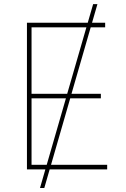

<svg xmlns="http://www.w3.org/2000/svg" viewBox="-20 -840 624 952"><path d="M463.1 -819.6 436.4 -727.3H501.4V-704.5H429.7L334.5 -375H480.1V-352.3H328.1L233 -22.7H511.4V0H226.2L199.6 92.3H178.3L204.9 0H113.6V-727.3H415.1L441.8 -819.6ZM408.4 -704.5H136.4V-375H313.2ZM306.8 -352.3H136.4V-22.7H211.6Z"/></svg>

Font: Inter P Thin
Style: Regular
Weight: 100
Designer: Rasmus Andersson
Foundry: rsms
Version: Version 3.018;git-588b23468